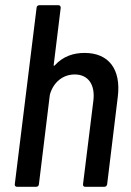

<svg xmlns="http://www.w3.org/2000/svg" viewBox="-20 -720 506 740"><path d="M306 -516C263 -516 223 -503 191 -468C188 -465 186 -467 187 -470L214 -690C214 -696 211 -700 205 -700H132C126 -700 121 -696 121 -690L37 -10C36 -4 40 0 46 0H119C125 0 130 -4 130 -10L172 -354C173 -355 173 -357 173 -358C187 -404 223 -433 268 -433C320 -433 347 -394 340 -333L300 -10C299 -4 303 0 308 0H382C388 0 392 -4 393 -10L434 -347C447 -452 400 -516 306 -516Z"/></svg>

Font: Barlow Semi Condensed Medium
Style: Italic
Weight: 500
Width: 4
Italic angle: -7°
Designer: Jeremy Tribby
Foundry: Tribby Type
Version: Version 1.422;hotconv 1.0.109;makeotfexe 2.5.65596